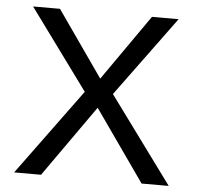

<svg xmlns="http://www.w3.org/2000/svg" viewBox="-50 -731 804 782"><g transform="rotate(5 352.0 -340.0)"><path d="M668 0H557L352 -292L146 0H36L294 -352L54 -680H164L352 -411L540 -680H649L409 -353Z"/></g></svg>

Font: Martel Sans
Style: Regular
Weight: 400
Designer: Dan Reynolds and Mathieu Réguer
Foundry: Dan Reynolds and Mathieu Réguer
Version: Version 1.001;PS 001.001;hotconv 1.0.70;makeotf.lib2.5.58329